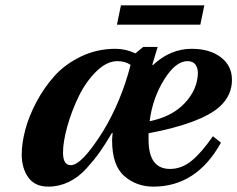

<svg xmlns="http://www.w3.org/2000/svg" viewBox="-20 -684 885 716"><path d="M416 -592 431 -664H742L727 -592ZM61 -108Q61 -149 74 -199Q87 -249 115.5 -303Q144 -357 183.5 -401Q223 -445 282.5 -473.5Q342 -502 410 -502Q449 -502 485 -485L514 -509H568L548 -443L550 -441Q615 -502 695 -502Q762 -502 803.5 -470.5Q845 -439 845 -386Q845 -328 799 -286Q729 -224 534 -187V-163Q534 -54 614 -54Q657 -54 694 -84Q731 -114 774 -176L804 -152Q713 12 552 12Q489 12 443.5 -27.5Q398 -67 398 -161Q398 -169 400 -187L398 -189Q373 -147 353.5 -119Q334 -91 303.5 -57Q273 -23 236.5 -5.5Q200 12 160 12Q110 12 85.5 -22.5Q61 -57 61 -108ZM215 -115Q215 -68 244 -68Q285 -68 364 -194Q432 -306 467 -442Q447 -456 418 -456Q378 -456 339 -417.5Q300 -379 273.5 -324.5Q247 -270 231 -212.5Q215 -155 215 -115ZM538 -232Q622 -249 669.5 -300Q717 -351 718 -413Q716 -456 679 -456Q635 -456 592 -387Q549 -318 538 -232Z"/></svg>

Font: Heuristica
Style: Bold Italic
Weight: 700
Italic angle: -13°
Version: Version 1.0.2